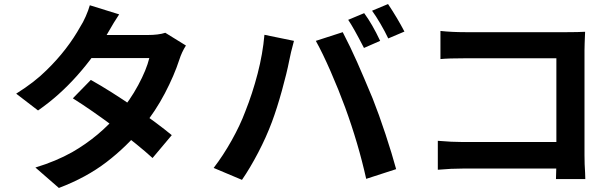

<svg xmlns="http://www.w3.org/2000/svg" viewBox="-20 -863 3040 949"><path d="M829 -195 734 -82Q665 -145 549.5 -231.5Q434 -318 340 -377L429 -468Q527 -413 643 -333Q759 -253 829 -195ZM866 -567Q841 -490 795 -402Q749 -314 685 -235Q606 -138 506 -61.5Q406 15 271 66L155 -35Q257 -66 337 -111Q471 -188 569 -305Q622 -366 663 -442Q704 -518 718 -576H380L426 -690H710Q764 -690 797 -701L899 -638Q878 -605 866 -567ZM507 -690Q450 -589 361 -489Q272 -389 168 -317L60 -400Q151 -457 210 -516Q313 -616 378 -733Q390 -751 403.5 -781.5Q417 -812 424 -837L569 -792Q547 -760 507 -690Z M1859 -661 1779 -626Q1727 -727 1701 -765L1780 -798Q1820 -744 1859 -661ZM1979 -707 1899 -673Q1883 -707 1860.5 -745.5Q1838 -784 1819 -810L1898 -843Q1944 -774 1979 -707ZM1287 -691 1433 -661Q1416 -599 1409 -561Q1398 -504 1373.5 -415.5Q1349 -327 1324 -260Q1296 -185 1256 -108.5Q1216 -32 1176 26L1036 -33Q1083 -94 1125 -169Q1167 -244 1192 -311Q1228 -401 1253.5 -499.5Q1279 -598 1287 -691ZM1541 -661 1674 -704Q1712 -631 1745 -556.5Q1778 -482 1822 -376Q1853 -298 1885.5 -199.5Q1918 -101 1938 -27L1790 21Q1751 -154 1686 -332Q1654 -419 1614 -510.5Q1574 -602 1541 -661Z M2280 -704H2784Q2838 -704 2872 -706Q2869 -637 2869 -614V-96Q2869 -51 2872 -9L2873 22H2728Q2730 -36 2730 -80V-575H2281Q2194 -575 2157 -571V-710Q2213 -704 2280 -704ZM2269 -161H2809V-30H2273Q2210 -30 2144 -24V-167Q2214 -161 2269 -161Z"/></svg>

Font: Merged Yaku Han JP
Style: Bold
Weight: 700
Designer: Ryoko NISHIZUKA 西塚涼子 (kana, bopomofo & ideographs); Paul D. Hunt (Latin, Greek & Cyrillic); Sandoll Communications 산돌커뮤니
Foundry: Adobe
Version: Version 2.004